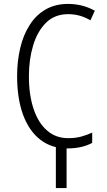

<svg xmlns="http://www.w3.org/2000/svg" viewBox="-20 -740 541 970"><path d="M436 -637.7Q384.3 -668.5 324.7 -668.5Q256.8 -668.5 212.9 -625.5Q168.9 -582 147.5 -510.7Q126 -439 126 -355.5Q126 -260.3 149.7 -189.7Q173.3 -119.1 217.8 -80.6Q261.7 -42 324.7 -42Q361.8 -42 391.6 -50.3Q422.4 -59.1 445.3 -69.8H445.8V-69.3V-18.6V-18.1Q394.5 9.8 319.8 9.8Q240.7 9.8 183.6 -34.2Q126.5 -78.6 96.2 -161.1Q66.4 -243.2 66.4 -356.4Q66.4 -430.2 82 -496.6Q97.2 -562.5 129.4 -612.8Q161.1 -663.6 210 -691.9Q258.8 -720.2 323.7 -720.2Q397.5 -720.2 458.5 -686H459V-685.5L437 -637.7L436.5 -637.2ZM316.4 210H262.2V-24.4H316.4Z"/></svg>

Font: MAUL Condensed Light
Style: Light
Weight: 300
Designer: MAUL
Version: Version 2.137; 2017; ttfautohint (v1.8.3)